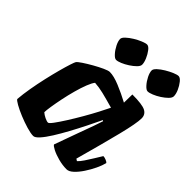

<svg xmlns="http://www.w3.org/2000/svg" viewBox="-205 -848 965 965"><g transform="rotate(45 277.5 -365.0)"><path d="M196 0Q178 0 147.5 -9Q117 -18 85.5 -31Q54 -44 32 -56.5Q10 -69 8 -75Q11 -112 18.5 -155.5Q26 -199 36 -243Q46 -287 56 -324Q66 -361 74 -385.5Q82 -410 85 -414Q90 -421 111 -435Q132 -449 158.5 -464Q185 -479 208 -489.5Q231 -500 241 -500Q270 -500 313.5 -482Q357 -464 400 -441L401 -500Q472 -500 495.5 -487.5Q519 -475 519 -448Q519 -413 495 -317Q471 -221 430 -73L441 -66Q452 -76 465.5 -96Q479 -116 493 -139Q507 -162 517 -178Q526 -178 538 -173Q550 -168 552 -163Q547 -142 534 -114.5Q521 -87 503.5 -60.5Q486 -34 467.5 -17Q449 0 433 0Q404 0 374 -8Q344 -16 323.5 -26.5Q303 -37 300 -44L348 -177Q355 -196 361 -212.5Q367 -229 374.5 -249.5Q382 -270 392 -301L387 -304Q371 -270 350.5 -229Q330 -188 308 -147.5Q286 -107 265 -73.5Q244 -40 226 -20Q208 0 196 0ZM201 -100Q207 -100 223 -121.5Q239 -143 260.5 -177Q282 -211 304 -249Q326 -287 344 -321.5Q362 -356 372 -377Q319 -392 288 -399.5Q257 -407 227 -409Q217 -397 206 -369Q195 -341 185 -304.5Q175 -268 167.5 -231.5Q160 -195 155.5 -166Q151 -137 151 -124Q161 -115 176.5 -107.5Q192 -100 201 -100ZM444 -565Q434 -565 419.5 -581Q405 -597 394.5 -618Q384 -639 384 -654Q384 -664 398 -677Q412 -690 432 -702Q452 -714 471 -722Q490 -730 500 -730Q511 -730 524 -714Q537 -698 546 -677.5Q555 -657 555 -641Q555 -630 542 -617Q529 -604 510.5 -592Q492 -580 473.5 -572.5Q455 -565 444 -565ZM220 -565Q210 -565 195.5 -581Q181 -597 170.5 -618Q160 -639 160 -654Q160 -664 174 -677Q188 -690 207.5 -702Q227 -714 246.5 -722Q266 -730 276 -730Q287 -730 299.5 -714Q312 -698 321 -677Q330 -656 330 -641Q330 -630 317 -617Q304 -604 285.5 -592Q267 -580 249 -572.5Q231 -565 220 -565Z"/></g></svg>

Font: Texturina Black
Style: Italic
Weight: 900
Italic angle: -11°
Designer: Guillermo Torres Carreño
Foundry: Omnibus-Type
Version: Version 1.002; ttfautohint (v1.8.3)